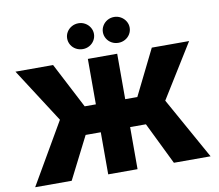

<svg xmlns="http://www.w3.org/2000/svg" viewBox="-95 -1043 1321 1158"><g transform="rotate(-10 565.5 -464.5)"><path d="M655.3 -428.7H729.5L867.2 -707H1095.7L891.6 -377.9L1102.5 0H877.9L752 -257.8H655.3V0H475.6V-257.8H382.8L252 0H28.3L246.1 -375L32.2 -707H262.7L407.2 -428.7H475.6V-707H655.3ZM374 -849.6Q374 -871.1 385 -889.2Q396 -907.2 415 -918Q434.1 -928.7 457 -928.7Q478.5 -928.7 497.3 -918Q516.1 -907.2 527.1 -888.9Q538.1 -870.6 538.1 -849.6Q538.1 -828.1 527.1 -809.8Q516.1 -791.5 497.3 -781Q478.5 -770.5 457 -770.5Q434.1 -770.5 415 -781Q396 -791.5 385 -809.8Q374 -828.1 374 -849.6ZM592.8 -849.6Q592.8 -870.6 603.8 -888.9Q614.7 -907.2 633.5 -918Q652.3 -928.7 674.8 -928.7Q696.8 -928.7 715.6 -918Q734.4 -907.2 745.6 -888.9Q756.8 -870.6 756.8 -849.6Q756.8 -828.1 745.8 -809.8Q734.9 -791.5 715.8 -781Q696.8 -770.5 674.8 -770.5Q652.3 -770.5 633.5 -781Q614.7 -791.5 603.8 -809.8Q592.8 -828.1 592.8 -849.6Z"/></g></svg>

Font: Pretendard Std Black
Style: Regular
Weight: 900
Designer: Base glyphs from Inter by Rasmus Andersson; Hangeul glyphs from Noto Sans CJK(Source Han Sans) by Jang Soo-young and Kan
Foundry: Kil Hyung-jin
Version: Version 1.309